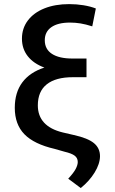

<svg xmlns="http://www.w3.org/2000/svg" viewBox="-20 -737 564 944"><path d="M324.2 -626Q264.6 -626 232.4 -603.3Q200.2 -580.6 200.2 -539.1Q200.2 -495.1 235.4 -472.2Q270.5 -449.2 335.9 -449.2H405.3V-357.4H337.9Q253.9 -357.4 210 -322.5Q166 -287.6 166 -218.8Q166 -167.5 196.8 -134Q227.5 -100.6 288.1 -85.9L342.8 -73.2Q411.6 -58.1 441.7 -33.4Q471.7 -8.8 471.7 31.2Q471.2 68.8 445.3 111.1Q419.4 153.3 377 187.5L315.4 141.6Q341.8 113.3 352.1 93.8Q362.3 74.2 362.3 59.6Q362.3 40 347.4 28.6Q332.5 17.1 296.9 8.8L249 -4.9Q147.5 -28.3 100.1 -76.9Q52.7 -125.5 52.7 -207Q52.7 -282.2 89.8 -332Q127 -381.8 198.2 -404.8Q145 -424.3 116.5 -460.7Q87.9 -497.1 87.9 -546.9Q87.9 -597.7 116.9 -636.2Q146 -674.8 198.5 -695.8Q251 -716.8 320.3 -716.8Q356.4 -716.8 390.6 -711.2Q424.8 -705.6 451.2 -695.3L433.6 -607.4Q401.4 -617.7 376 -621.8Q350.6 -626 324.2 -626Z"/></svg>

Font: Pretendard JP Medium
Style: Regular
Weight: 500
Designer: Base glyphs from Inter by Rasmus Andersson; Hangeul glyphs from Noto Sans CJK(Source Han Sans) by Jang Soo-young and Kan
Foundry: Kil Hyung-jin
Version: Version 1.309